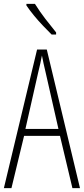

<svg xmlns="http://www.w3.org/2000/svg" viewBox="-20 -969 432 989"><path d="M353 0 289 -269H104L39 0H0L171 -714H221L392 0ZM215 -596Q209 -622 204.5 -641.5Q200 -661 196 -683Q192 -661 187.5 -641.5Q183 -622 177 -597L111 -305H281ZM160 -949Q185 -909 213.5 -872Q242 -835 269 -802V-791H246Q227 -810 202.5 -835.5Q178 -861 155 -889Q132 -917 116 -941V-949Z"/></svg>

Font: Noto Sans Lao Looped ExtraCondensed ExtraLight
Style: Regular
Weight: 200
Width: 2
Designer: Mark Frömberg, Ben Mitchell
Foundry: The Fontpad Ltd
Version: Version 1.002; ttfautohint (v1.8.4.7-5d5b)